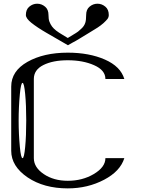

<svg xmlns="http://www.w3.org/2000/svg" viewBox="-20 -1041 790 1061"><path d="M89.8 -521.5Q83 -449.2 83 -375Q83 -300.8 89.8 -228.5Q95.7 -167 104.5 -167Q113.3 -167 119.1 -228.5Q125 -290 125 -375Q125 -460 119.1 -521.5Q113.3 -583 104.5 -583Q95.7 -583 89.8 -521.5ZM667 -604.5H562.5Q562.5 -653.3 500 -680.7Q438.5 -708 354.5 -708Q272.5 -708 219.7 -681.6Q167 -655.3 167 -604.5V-167Q167 -116.2 221.7 -79.1Q276.4 -42 354.5 -42Q435.5 -42 498 -79.1Q562.5 -117.2 562.5 -167H667Q644.5 -94.7 555.7 -47.9Q464.8 0 354.5 0Q222.7 0 132.8 -60.5Q42 -122.1 42 -208V-562.5Q42 -648.4 131.8 -699.2Q221.7 -750 354.5 -750Q472.7 -750 559.6 -711.9Q646.5 -673.8 667 -604.5ZM581.1 -958Q581.1 -946.3 574.2 -936.5Q567.4 -927.7 552.7 -914.1Q536.1 -899.4 519.5 -888.7L473.6 -860.4L418.9 -827.1Q406.2 -819.3 398.4 -814.9Q390.6 -810.5 379.4 -804.7Q368.2 -798.8 355.5 -791L235.4 -860.4Q186.5 -888.7 153.3 -915Q123 -939.5 123 -958Q123 -988.3 141.6 -1003.9Q161.1 -1020.5 185.5 -1020.5Q210 -1020.5 229.5 -1003.9Q248 -988.3 248 -958Q248 -935.5 252.9 -921.9Q258.8 -906.2 267.6 -894.5Q276.4 -882.8 290 -872.1Q305.7 -860.4 319.3 -852.5L354.5 -831.1L399.4 -858.4Q409.2 -863.3 428.7 -881.8Q445.3 -896.5 451.2 -915Q456.1 -929.7 456.1 -958Q456.1 -988.3 474.6 -1003.9Q494.1 -1020.5 518.6 -1020.5Q543 -1020.5 562.5 -1003.9Q581.1 -988.3 581.1 -958Z"/></svg>

Font: okolaksMetalik
Style: bold
Weight: 700
Width: 7
Version: Version 0.6